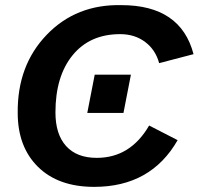

<svg xmlns="http://www.w3.org/2000/svg" viewBox="-20 -718 774 748"><path d="M196 -280Q196 -195 237.5 -149Q279 -103 357 -103Q488 -103 561 -229L672 -172Q568 10 347 10Q207 10 128 -68Q49 -146 49 -278Q47 -463 162 -582.5Q277 -702 453 -698Q684 -698 734 -507L600 -472Q586 -524 545.5 -554.5Q505 -585 448 -585Q330 -585 263 -503Q196 -421 196 -280ZM461 -278H320L349 -427H490Z"/></svg>

Font: Libra Sans
Style: Bold Italic
Weight: 700
Italic angle: -12°
Foundry: Context Ltd
Version: Version 1.002